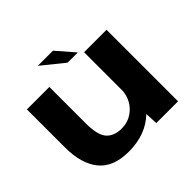

<svg xmlns="http://www.w3.org/2000/svg" viewBox="-173 -921 1121 1121"><g transform="rotate(-45 387.5 -361.0)"><path d="M524.5 0 520.5 -78.5Q434 5 293 5Q166 5 106.2 -68.5Q46.5 -142 46.5 -278V-590.5H232V-289Q232 -192.5 264.5 -156.2Q297 -120 359.5 -120Q426 -120 473 -168Q513 -209.5 518.5 -270.5V-590.5H704V0ZM407.5 -615.5 271.5 -725.5H396.5L492 -615.5Z"/></g></svg>

Font: Anybody ExtraExpanded Regular
Style: Bold
Weight: 700
Width: 8
Designer: Tyler Finck
Foundry: Etcetera Type Company
Version: Version 1.010; ttfautohint (v1.8.3) -l 8 -r 50 -G 200 -x 14 